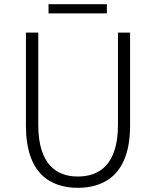

<svg xmlns="http://www.w3.org/2000/svg" viewBox="-20 -885 745 918"><path d="M352 13C483 13 602 -55 602 -284V-729H544V-288C544 -98 455 -41 352 -41C251 -41 163 -98 163 -288V-729H104V-284C104 -55 221 13 352 13ZM212 -821H491V-865H212Z"/></svg>

Font: Noto Sans CJK SC Light
Style: Regular
Weight: 300
Designer: Ryoko NISHIZUKA 西塚涼子 (kana, bopomofo & ideographs); Paul D. Hunt (Latin, Greek & Cyrillic); Sandoll Communications 산돌커뮤니
Foundry: Adobe
Version: Version 2.004;hotconv 1.0.118;makeotfexe 2.5.65603